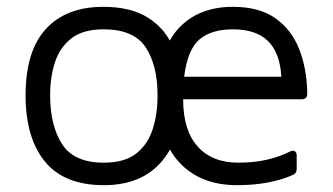

<svg xmlns="http://www.w3.org/2000/svg" viewBox="-20 -528 976 563"><path d="M285 15Q168 15 111.5 -54.5Q55 -124 55 -248Q55 -378 114.5 -443Q174 -508 283 -508Q364 -508 415 -475.5Q466 -443 490 -384.5Q514 -326 514 -248Q514 -125 454.5 -55Q395 15 285 15ZM284 -51Q345 -51 379 -77.5Q413 -104 427.5 -148.5Q442 -193 442 -248Q442 -337 407 -389.5Q372 -442 284 -442Q224 -442 190 -416Q156 -390 141.5 -346.5Q127 -303 127 -248Q127 -160 162 -105.5Q197 -51 284 -51ZM675 15Q568 15 506 -51.5Q444 -118 444 -250Q444 -379 502.5 -443.5Q561 -508 663 -508Q740 -508 787.5 -474.5Q835 -441 857.5 -383.5Q880 -326 881 -253Q881 -237 865 -237H517Q517 -146 559.5 -98.5Q602 -51 679 -51Q726 -51 764 -60Q802 -69 831 -84Q839 -88 844.5 -84.5Q850 -81 850 -72V-33Q850 -21 841 -16Q772 15 675 15ZM663 -442Q600 -442 565 -412.5Q530 -383 520 -303H805Q801 -373 766 -407.5Q731 -442 663 -442Z"/></svg>

Font: Pitagon Sans
Style: Regular
Weight: 400
Designer: Travis Tran
Foundry: Pitagon
Version: Version 1.001; ttfautohint (v1.8.4.7-5d5b);gftools[0.9.26]